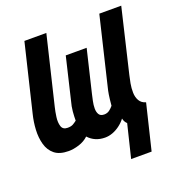

<svg xmlns="http://www.w3.org/2000/svg" viewBox="-123 -627 807 872"><g transform="rotate(-20 280.0 -191.0)"><path d="M363 144 402 -16Q398 -19 393.5 -26Q389 -33 387 -43Q374 -26 357 -13.5Q340 -1 322 5.5Q304 12 286 12Q237 12 206 -22Q187 -4 160 4.5Q133 13 110 13Q66 13 42 -6.5Q18 -26 9 -58.5Q0 -91 2 -128.5Q4 -166 13 -202L91 -526H197L118 -197Q113 -177 109.5 -151.5Q106 -126 112 -107Q118 -88 141 -88Q158 -88 167.5 -93.5Q177 -99 186 -106Q186 -127 188 -150Q190 -173 197 -198L245 -400H346L297 -195Q294 -182 290 -163.5Q286 -145 286 -128Q286 -111 293 -99.5Q300 -88 318 -88Q333 -88 344 -96.5Q355 -105 362 -114Q365 -148 368 -166.5Q371 -185 375 -200L453 -526H559L486 -218Q482 -202 478 -180Q474 -158 474.5 -136Q475 -114 484.5 -97.5Q494 -81 515 -75L462 144Z"/></g></svg>

Font: Ubuntu Sans Mono
Style: Bold Italic
Weight: 700
Italic angle: -13.5°
Monospace: yes
Designer: Dalton Maag Ltd
Foundry: Dalton Maag Ltd
Version: Version 1.006